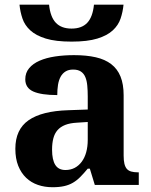

<svg xmlns="http://www.w3.org/2000/svg" viewBox="-20 -782 639 812"><path d="M200.2 -148.9Q200.2 -106 213.9 -84.5Q227.5 -63 256.8 -63Q278.3 -63 295.7 -72Q313 -81.1 325.4 -97.7Q337.9 -114.3 344.5 -137.9Q351.1 -161.6 351.1 -190.9V-266.1L306.2 -263.2Q276.4 -261.7 255.9 -253.7Q235.4 -245.6 223.1 -231.4Q210.9 -217.3 205.6 -196.8Q200.2 -176.3 200.2 -148.9ZM289.1 -487.8Q270 -487.8 257.1 -479.7Q244.1 -471.7 236.3 -457.3Q228.5 -442.9 225.3 -423.1Q222.2 -403.3 222.2 -379.9Q154.8 -379.9 120.8 -395Q86.9 -410.2 86.9 -446.8Q86.9 -474.1 103.3 -493.7Q119.6 -513.2 147.7 -525.4Q175.8 -537.6 213.1 -543.2Q250.5 -548.8 293 -548.8Q345.7 -548.8 385 -539.8Q424.3 -530.8 450.4 -510.7Q476.6 -490.7 489.7 -458.3Q502.9 -425.8 502.9 -378.9V-124Q502.9 -103.5 506.1 -89.8Q509.3 -76.2 516.1 -68.1Q522.9 -60.1 534.7 -56.6Q546.4 -53.2 563 -53.2H566.9V0H380.9L359.9 -68.8H351.1Q334.5 -48.8 319.8 -33.9Q305.2 -19 288.6 -9.3Q272 0.5 251.2 5.1Q230.5 9.8 202.1 9.8Q168.9 9.8 140.4 0Q111.8 -9.8 90.6 -30Q69.3 -50.3 57.1 -80.8Q44.9 -111.3 44.9 -152.8Q44.9 -234.4 100.8 -273.4Q156.7 -312.5 269 -315.9L351.1 -318.8V-374Q351.1 -398.9 349.1 -419.9Q347.2 -440.9 340.8 -456.1Q334.5 -471.2 322 -479.5Q309.6 -487.8 289.1 -487.8ZM282.7 -661.1Q325.7 -661.1 348.9 -685.5Q372.1 -710 377.4 -762.2H502.4Q499.5 -731.9 490 -703.6Q480.5 -675.3 457 -653.6Q433.6 -631.8 391.8 -618.9Q350.1 -606 282.7 -606Q215.3 -606 173.6 -618.9Q131.8 -631.8 108.2 -653.6Q84.5 -675.3 75 -703.6Q65.4 -731.9 62.5 -762.2H187.5Q192.9 -710 216.3 -685.5Q239.7 -661.1 282.7 -661.1Z"/></svg>

Font: Droids
Style: b
Weight: 700
Foundry: Ascender Corporation
Version: Version 1.00 build 113